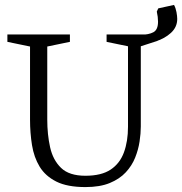

<svg xmlns="http://www.w3.org/2000/svg" viewBox="-20 -750 740 780"><path d="M327 10Q253 10 208.5 -12.5Q164 -35 141 -73Q118 -111 110 -160.5Q102 -210 102 -264V-561L10 -580V-610H264V-580L172 -561V-264Q172 -204 183.5 -152Q195 -100 228 -68Q261 -36 327 -36Q392 -36 429.5 -61Q467 -86 483.5 -131Q500 -176 500 -235V-562L413 -580V-610H626L620 -584L552 -562V-236Q552 -208 547 -175Q542 -142 529 -109.5Q516 -77 491 -50Q466 -23 426 -6.5Q386 10 327 10ZM517 -568V-609H554Q584 -609 603 -619Q622 -629 622 -662Q622 -681 617 -703L623 -716L687 -730Q694 -717 697 -700.5Q700 -684 700 -673Q700 -640 674.5 -616.5Q649 -593 608.5 -580.5Q568 -568 522 -568Z"/></svg>

Font: Manuale Light
Style: Regular
Weight: 300
Designer: Eduardo Tunni / Pablo Cosgaya
Foundry: Eduardo Tunni / Pablo Cosgaya
Version: Version 1.002